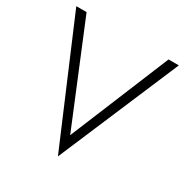

<svg xmlns="http://www.w3.org/2000/svg" viewBox="-166 -838 969 1002"><g transform="rotate(30 318.0 -336.5)"><path d="M9 -700 318 27 627 -700H565L318 -101L71 -700Z"/></g></svg>

Font: NM-font
Style: Light
Weight: 500
Designer: ""
Foundry: ""
Version: ""